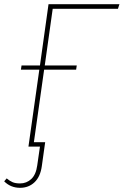

<svg xmlns="http://www.w3.org/2000/svg" viewBox="-61 -701 591 918"><path d="M191 -659 153 -388H306L303 -368H150L101 -21H155L152 0L139 93Q132 144 104 170.5Q76 197 35 197Q-10 197 -41 166L-29 152Q-15 164 -1 170Q13 176 35 176Q66 176 88.5 155Q111 134 117 90L130 0H75L127 -368H39L42 -388H130L171 -681H510L503 -659Z"/></svg>

Font: Fira Sans Condensed Thin
Style: Italic
Weight: 250
Width: 3
Italic angle: -8°
Designer: Carrois Corporate & Edenspiekermann AG
Foundry: Carrois Corporate GbR & Edenspiekermann AG
Version: Version 4.203